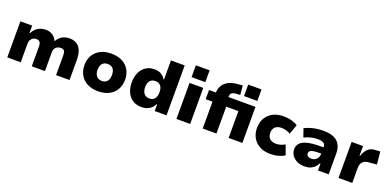

<svg xmlns="http://www.w3.org/2000/svg" viewBox="-0 -1647 5192 2548"><g transform="rotate(20 2595.5 -373.0)"><path d="M72 0V-509H238V-407H246Q263 -443 290 -468Q317 -493 352.5 -506.5Q388 -520 429 -520Q485 -520 526.5 -492.5Q568 -465 585 -420H591Q609 -459 654 -489.5Q699 -520 765 -520Q824 -520 865.5 -494.5Q907 -469 929 -416.5Q951 -364 951 -281V0H761V-280Q761 -321 747.5 -341Q734 -361 697 -361Q669 -361 648 -349Q627 -337 615.5 -316.5Q604 -296 604 -269V0H418V-280Q418 -321 402.5 -341Q387 -361 353 -361Q326 -361 305.5 -348.5Q285 -336 273.5 -315Q262 -294 262 -269V0Z M1356 11Q1268 11 1203.5 -22Q1139 -55 1104 -115.5Q1069 -176 1069 -255Q1069 -335 1104 -394.5Q1139 -454 1203.5 -487Q1268 -520 1356 -520Q1445 -520 1509 -487Q1573 -454 1608 -394.5Q1643 -335 1643 -255Q1643 -176 1608 -115.5Q1573 -55 1509 -22Q1445 11 1356 11ZM1356 -135Q1407 -135 1432.5 -167.5Q1458 -200 1458 -255Q1458 -312 1432.5 -343Q1407 -374 1356 -374Q1306 -374 1280 -343Q1254 -312 1254 -255Q1254 -200 1280.5 -167.5Q1307 -135 1356 -135Z M1970 11Q1894 11 1842 -23.5Q1790 -58 1763.5 -118.5Q1737 -179 1737 -255Q1737 -329 1763 -389Q1789 -449 1840 -484.5Q1891 -520 1964 -520Q2023 -520 2060 -497Q2097 -474 2119 -437H2127V-705H2321V0H2154V-94H2146Q2119 -40 2075 -14.5Q2031 11 1970 11ZM2028 -132Q2079 -132 2104 -165Q2129 -198 2129 -255Q2129 -313 2104 -345Q2079 -377 2028 -377Q1978 -377 1952 -345Q1926 -313 1926 -255Q1926 -198 1952.5 -165Q1979 -132 2028 -132Z M2460 -590V-757H2654V-590ZM2461 0V-509H2655V0Z M2832 0V-379H2736V-509H2873L2832 -477V-489Q2832 -596 2898 -652.5Q2964 -709 3091 -715L3136 -718L3148 -589L3094 -586Q3066 -584 3047 -576.5Q3028 -569 3019 -554Q3010 -539 3010 -516V-490L2982 -509H3392V0H3198V-379H3026V0ZM3200 -592V-754H3388V-592Z M3787 11Q3702 11 3639 -22Q3576 -55 3541 -115Q3506 -175 3506 -254Q3506 -335 3541 -394.5Q3576 -454 3639 -487Q3702 -520 3787 -520Q3849 -520 3902.5 -505Q3956 -490 3989 -467L3940 -330Q3914 -347 3880.5 -356.5Q3847 -366 3814 -366Q3758 -366 3726 -337.5Q3694 -309 3694 -254Q3694 -199 3726 -170.5Q3758 -142 3814 -142Q3847 -142 3880 -152.5Q3913 -163 3939 -178L3988 -42Q3956 -19 3902.5 -4Q3849 11 3787 11Z M4269 11Q4212 11 4165.5 -11Q4119 -33 4092.5 -71.5Q4066 -110 4066 -159Q4066 -210 4098.5 -244.5Q4131 -279 4200 -296Q4269 -313 4379 -313H4447V-225H4393Q4359 -225 4333 -222Q4307 -219 4289 -213Q4271 -207 4262.5 -196Q4254 -185 4254 -167Q4254 -143 4272.5 -129.5Q4291 -116 4324 -116Q4351 -116 4373.5 -128.5Q4396 -141 4410 -164.5Q4424 -188 4424 -219V-317Q4424 -360 4395.5 -375Q4367 -390 4311 -390Q4274 -390 4228 -380Q4182 -370 4128 -344L4087 -462Q4128 -482 4170.5 -495Q4213 -508 4259 -514Q4305 -520 4355 -520Q4434 -520 4491 -497Q4548 -474 4579.5 -423.5Q4611 -373 4611 -290V0H4460V-97H4452Q4434 -63 4409.5 -39Q4385 -15 4351 -2Q4317 11 4269 11Z M4750 0V-509H4911V-373H4919Q4936 -431 4974 -471Q5012 -511 5073 -515L5151 -520L5168 -341L5048 -331Q4996 -326 4970 -295Q4944 -264 4944 -218V0Z"/></g></svg>

Font: Nunito Sans 6pt Black
Style: Regular
Weight: 900
Version: Version 3.101;gftools[0.9.27]